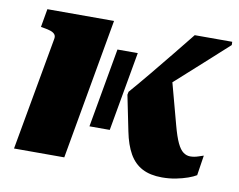

<svg xmlns="http://www.w3.org/2000/svg" viewBox="-63 -594 855 687"><g transform="rotate(10 364.5 -251.0)"><path d="M277.6 -125H351.4L402.4 -413H328.6ZM582.6 -182.6 537.6 -350 463.2 -262.8Q505.8 -299 552.1 -340.3Q598.4 -381.6 644 -423.1Q689.6 -464.6 728.6 -499.8L728.2 -511.6H592Q563.2 -475.6 529.2 -433.7Q495.2 -391.8 460.5 -349.7Q425.8 -307.6 394 -271L391.8 -260L418 -131.2Q427.6 -83.2 445.5 -51.9Q463.4 -20.6 492.5 -5.3Q521.6 10 564.4 10Q591 10 614.8 5.3Q638.6 0.6 657.7 -6.2Q676.8 -13 687.6 -19.8L698.8 -92.8Q694.6 -91.6 680 -86.6Q665.4 -81.6 650.8 -81.6Q637.6 -81.6 625.8 -90.2Q614 -98.8 603.7 -120.5Q593.4 -142.2 582.6 -182.6ZM25.6 0H208.2L298.8 -511.6H56.6L45 -445.2L56 -443.2Q72 -440.8 82.2 -437Q92.4 -433.2 96.9 -426.8Q101.4 -420.4 99 -409.6Z"/></g></svg>

Font: Roboto Serif 20pt
Style: Italic
Weight: 400
Italic angle: -10°
Designer: Greg Gazdowicz
Foundry: Commercial Type
Version: Version 1.008